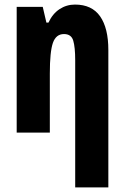

<svg xmlns="http://www.w3.org/2000/svg" viewBox="-20 -580 554 840"><path d="M309 240V-317Q309 -373 300.5 -402Q292 -431 260 -431Q225 -431 211.5 -392.5Q198 -354 198 -258V0H53V-550H167L183 -481H192Q210 -520 240.5 -540Q271 -560 308 -560Q382 -560 418 -508.5Q454 -457 454 -361V240Z"/></svg>

Font: Noto Sans ExtraCondensed ExtraBold
Style: Regular
Weight: 800
Width: 2
Designer: Monotype Design Team
Foundry: Monotype Imaging Inc.
Version: Version 2.013; ttfautohint (v1.8.4.7-5d5b)